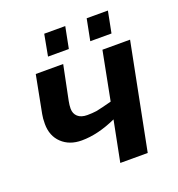

<svg xmlns="http://www.w3.org/2000/svg" viewBox="-126 -796 836 901"><g transform="rotate(-20 291.5 -346.0)"><path d="M92 -528H229L194 -356Q190 -336 190 -319Q190 -294 206.5 -279Q223 -264 254 -264Q278 -264 300 -267Q330 -273 378 -286L425 -528H563L459 0H322L362 -203Q270 -161 189 -161Q128 -161 90 -197Q52 -233 52 -293Q52 -322 56 -341ZM491 -585H385L406 -692H512ZM278 -585H174L194 -692H299Z"/></g></svg>

Font: Libra Sans
Style: Bold Italic
Weight: 700
Italic angle: -12°
Foundry: Context Ltd
Version: Version 1.002